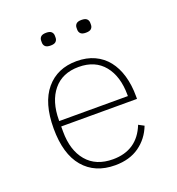

<svg xmlns="http://www.w3.org/2000/svg" viewBox="-131 -815 861 933"><g transform="rotate(-20 300.0 -348.0)"><path d="M307 12Q203 12 144.5 -57Q86 -126 86 -258Q86 -390 144 -459Q202 -528 302 -528Q354 -528 394 -509.5Q434 -491 461 -457Q488 -423 502 -375Q516 -327 516 -269V-255H124V-229Q124 -132 171.5 -75.5Q219 -19 307 -19Q369 -19 412 -48Q455 -77 478 -135L506 -120Q483 -60 432.5 -24Q382 12 307 12ZM302 -498Q217 -498 170.5 -441Q124 -384 124 -287V-283H479V-288Q479 -385 433 -441.5Q387 -498 302 -498ZM211 -642Q191 -642 183 -650Q175 -658 175 -670V-680Q175 -692 183 -700Q191 -708 211 -708Q230 -708 238 -700Q246 -692 246 -680V-670Q246 -658 238 -650Q230 -642 211 -642ZM393 -642Q374 -642 366 -650Q358 -658 358 -670V-680Q358 -692 366 -700Q374 -708 393 -708Q413 -708 421 -700Q429 -692 429 -680V-670Q429 -658 421 -650Q413 -642 393 -642Z"/></g></svg>

Font: IBM Plex Mono ExtLt
Style: Regular
Weight: 200
Monospace: yes
Designer: Mike Abbink, Paul van der Laan, Pieter van Rosmalen
Foundry: Bold Monday
Version: Version 2.3